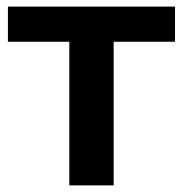

<svg xmlns="http://www.w3.org/2000/svg" viewBox="-20 -559 552 579"><path d="M322.8 0V-433.1H507.8V-539.1H3.9V-433.1H189V0Z"/></svg>

Font: Winston SemiBold
Style: Regular
Weight: 600
Designer: Vernon Adams, Kim Jin-seong, David Berlow, Cristiano Sobral
Foundry: The Winston Project Authors
Version: Version 3.004